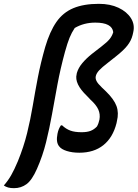

<svg xmlns="http://www.w3.org/2000/svg" viewBox="-93 -786 718 1002"><path d="M423 -766Q482 -766 525.5 -745.5Q569 -725 590.5 -691Q612 -657 602 -616L599 -603Q592 -574 571.5 -548Q551 -522 510 -490L472 -460Q438 -434 424 -418.5Q410 -403 407 -389Q404 -377 410.5 -363.5Q417 -350 439 -329L460 -309Q502 -268 515 -232.5Q528 -197 517 -153L515 -143Q496 -68 446.5 -28.5Q397 11 321 11Q284 11 255.5 2Q227 -7 216 -22Q198 -43 207 -88Q212 -114 225 -132H231Q251 -113 274 -104.5Q297 -96 333 -96Q361 -96 379.5 -103Q398 -110 413 -126Q422 -142 426 -162Q431 -190 420 -214.5Q409 -239 379 -266L361 -285Q294 -349 307 -399L308 -405Q316 -432 336.5 -456.5Q357 -481 387 -505L436 -543Q466 -566 479 -582Q492 -598 498 -618Q492 -668 404 -668Q345 -668 297 -640Q281 -616 270 -589Q259 -562 246 -515Q222 -427 207 -346Q192 -265 178.5 -190Q165 -115 147.5 -44Q130 27 100 95Q74 154 45.5 175Q17 196 -20 196Q-38 196 -50.5 192.5Q-63 189 -73 182Q-51 157 -34.5 128Q-18 99 0 56Q31 -20 48.5 -91.5Q66 -163 78 -234.5Q90 -306 104.5 -381.5Q119 -457 143 -541Q167 -622 201.5 -671.5Q236 -721 290 -743.5Q344 -766 423 -766Z"/></svg>

Font: Recursive Sn Csl St Med
Style: Italic
Weight: 500
Italic angle: -15°
Version: Version 1.079;hotconv 1.0.112;makeotfexe 2.5.65598; ttfautoh